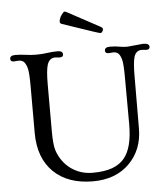

<svg xmlns="http://www.w3.org/2000/svg" viewBox="-58 -912 852 976"><g transform="rotate(-5 367.5 -424.0)"><path d="M288.1 -798.8Q278.8 -802.2 278.8 -810.3Q278.8 -818.4 282.5 -827.6Q286.1 -836.9 291 -843.8Q301.8 -859.9 307.6 -859.9Q312.5 -859.9 318.8 -856L484.4 -766.6Q494.6 -760.7 494.6 -754.4Q494.6 -748 490.2 -741.7Q485.8 -735.4 481.4 -735.4Q476.1 -735.4 446.8 -745.1ZM263.7 -629.9 240.2 -631.8Q210.4 -631.8 199.7 -599.1Q190.4 -570.3 190.4 -499.5V-258.3Q190.4 -190.4 200.2 -160.9Q210 -131.3 227.8 -106.9Q245.6 -82.5 269.5 -65.4Q317.9 -31.2 378.7 -31.2Q439.5 -31.2 479 -45.7Q518.6 -60.1 542 -88.9Q585.4 -141.6 585.4 -260.7L584.5 -499.5Q584.5 -571.3 577.6 -593.5Q570.8 -615.7 561.3 -623.8Q551.8 -631.8 536.6 -631.8L512.7 -629.9Q495.1 -629.9 495.1 -644Q495.1 -662.1 522 -662.1Q548.8 -662.1 568.8 -658.2Q588.9 -654.3 610.8 -654.3L691.4 -662.1Q722.7 -662.1 722.7 -644Q722.7 -629.9 705.1 -629.9L681.6 -631.8Q651.9 -631.8 642.1 -599.1Q633.8 -570.8 633.8 -499.5L632.8 -235.8Q632.8 -127 563.5 -57.6Q493.7 12.2 377.4 12.2Q251 12.2 177.7 -57.6Q103 -129.9 103 -258.3V-499.5Q103 -570.3 95.7 -593Q88.4 -615.7 78.6 -623.8Q68.8 -631.8 53.2 -631.8L29.3 -629.9Q11.7 -629.9 11.7 -644Q11.7 -662.1 38.8 -662.1Q65.9 -662.1 91.8 -658.2Q117.7 -654.3 146.2 -654.3Q174.8 -654.3 201.4 -658.2Q228 -662.1 254.6 -662.1Q281.2 -662.1 281.2 -644Q281.2 -629.9 263.7 -629.9Z"/></g></svg>

Font: Ovo
Style: Regular
Weight: 400
Designer: Nicole Fally
Foundry: Sorkin Type Co.
Version: Version 1.001